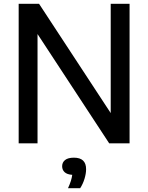

<svg xmlns="http://www.w3.org/2000/svg" viewBox="-20 -760 786 1018"><path d="M79 0V-740H187L567 -160.5V-740H667V0H559L179 -579.5V0ZM340.5 238Q350.5 216 355.8 199.2Q361 182.5 363 167Q335.5 165 322.5 152.8Q309.5 140.5 309.5 121.5Q309.5 101 325 88.5Q340.5 76 372 76Q436.5 76 436.5 137Q436.5 160 428.2 187.5Q420 215 405 238Z"/></svg>

Font: Encode Sans Md
Style: Regular
Weight: 500
Designer: Multiple Designers
Foundry: Impallari Type
Version: Version 3.002; ttfautohint (v1.8.3) -l 8 -r 50 -G 200 -x 14 